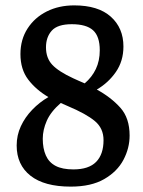

<svg xmlns="http://www.w3.org/2000/svg" viewBox="-20 -683 532 714"><path d="M243 11Q145 11 93.5 -29.5Q42 -70 42 -142Q42 -180 57.5 -213.5Q73 -247 100 -275Q127 -303 160 -322Q114 -349 85 -387Q56 -425 56 -482Q56 -536 82.5 -577Q109 -618 154 -640.5Q199 -663 256 -663Q345 -663 392 -621Q439 -579 439 -510Q439 -456 411 -415.5Q383 -375 340 -350Q393 -321 427.5 -282.5Q462 -244 462 -179Q462 -132 439 -88.5Q416 -45 367.5 -17Q319 11 243 11ZM253 -53Q310 -53 337.5 -81Q365 -109 365 -162Q365 -206 332.5 -233Q300 -260 231 -289L206 -300Q169 -268 154 -234Q139 -200 139 -167Q139 -131 150.5 -105Q162 -79 187 -66Q212 -53 253 -53ZM295 -373Q322 -396 336.5 -426.5Q351 -457 351 -496Q351 -548 326 -570.5Q301 -593 247 -593Q194 -593 172.5 -569Q151 -545 151 -507Q151 -467 174.5 -442Q198 -417 252 -392Q262 -387 273 -382.5Q284 -378 295 -373Z"/></svg>

Font: Faustina Medium
Style: Regular
Weight: 500
Designer: Alfonso Garcia
Foundry: http://www.omnibus-type.com
Version: Version 1.200